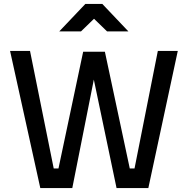

<svg xmlns="http://www.w3.org/2000/svg" viewBox="-20 -952 953 972"><path d="M132 -694 252 -99H276L401 -690H511L637 -99H661L779 -694H880L731 0H570L455 -549L346 0H184L31 -694ZM412 -932H498L630 -793H522L456 -857L390 -793H280Z"/></svg>

Font: Panefresco 600wt
Style: Regular
Weight: 600
Designer: Campivisivi
Foundry: Campivisivi & Chank Co
Version: Version 1.001